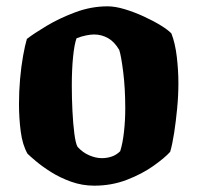

<svg xmlns="http://www.w3.org/2000/svg" viewBox="-20 -587 624 607"><path d="M278 0Q240 0 205 -12.5Q170 -25 141.5 -43Q113 -61 93.5 -77.5Q74 -94 67 -101Q51 -129 45.5 -171.5Q40 -214 40 -258Q40 -298 43.5 -337.5Q47 -377 53 -410.5Q59 -444 65 -464Q87 -481 127 -505Q167 -529 217.5 -548Q268 -567 320 -567Q344 -567 374 -558Q404 -549 434.5 -535Q465 -521 488.5 -506.5Q512 -492 522 -481Q534 -450 539 -407Q544 -364 544 -324Q544 -285 540 -243.5Q536 -202 530.5 -166.5Q525 -131 518 -107Q501 -88 465 -62.5Q429 -37 381 -18.5Q333 0 278 0ZM302 -87Q318 -87 333 -92Q348 -97 360 -109Q368 -134 372 -170.5Q376 -207 376 -244Q376 -308 369.5 -359.5Q363 -411 357 -429Q342 -455 321.5 -466.5Q301 -478 277 -478Q267 -478 252 -475Q237 -472 222 -466Q215 -447 211 -407Q207 -367 207 -316Q207 -277 209 -236.5Q211 -196 215 -165Q219 -134 225 -123Q241 -105 262 -96Q283 -87 302 -87Z"/></svg>

Font: Texturina 72pt Black
Style: Regular
Weight: 900
Designer: Guillermo Torres Carreño
Foundry: Omnibus-Type
Version: Version 1.002; ttfautohint (v1.8.3)